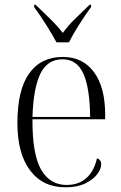

<svg xmlns="http://www.w3.org/2000/svg" viewBox="-20 -786 515 816"><path d="M258 10Q162 10 108 -61.5Q54 -133 54 -263Q54 -404 104 -474Q154 -544 247 -544Q332 -544 379.5 -479.5Q427 -415 427 -298V-279H118Q117 -131 154.5 -65.5Q192 0 263 0Q315 0 347.5 -29.5Q380 -59 392 -113Q410 -108 410 -87Q410 -68 393 -45.5Q376 -23 342.5 -6.5Q309 10 258 10ZM363 -289Q362 -411 334.5 -472.5Q307 -534 246 -534Q182 -534 152 -473.5Q122 -413 118 -289ZM220 -606Q202 -640 175 -682.5Q148 -725 125 -756V-766H131Q160 -738 191.5 -707.5Q223 -677 247 -646Q269 -677 300 -707Q331 -737 361 -766H367V-756Q344 -725 317 -682.5Q290 -640 273 -606Z"/></svg>

Font: Noto Serif Display SemiCondensed Light
Style: Regular
Weight: 300
Width: 4
Designer: Monotype Design Team
Foundry: Monotype Imaging Inc.
Version: Version 2.009